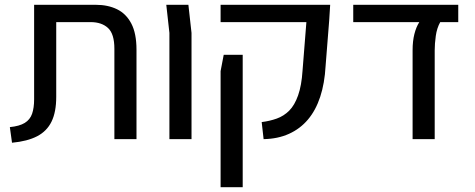

<svg xmlns="http://www.w3.org/2000/svg" viewBox="-20 -579 1978 799"><path d="M30 15 21 -50Q61 -54 83 -67.5Q105 -81 113.5 -105.5Q122 -130 122 -166V-559H379Q429 -559 467 -540.5Q505 -522 526.5 -481Q548 -440 548 -372V0H456V-376Q456 -438 429.5 -462.5Q403 -487 357 -487H214V-176Q214 -113 194.5 -73Q175 -33 134.5 -12Q94 9 30 15Z M685 0V-442L672 -559H764L777 -442V0Z M1077 0 1069 -71Q1102 -75 1131.5 -85.5Q1161 -96 1183.5 -118.5Q1206 -141 1220.5 -182Q1235 -223 1239 -285L1255 -487H898V-559H1354L1350 -495L1335 -305Q1331 -232 1312.5 -176Q1294 -120 1261.5 -81.5Q1229 -43 1182.5 -22Q1136 -1 1077 0ZM898 200V-283L911 -351H990V-284V200Z M1697 0V-370Q1697 -408 1704.5 -437.5Q1712 -467 1725 -487H1450V-559H1887V-487H1812Q1798 -462 1793.5 -429.5Q1789 -397 1789 -370V0Z"/></svg>

Font: Assistant Medium
Style: Regular
Weight: 500
Designer: Hebrew By Ben Nathan, Latin by Paul Hunt
Version: Version 3.000